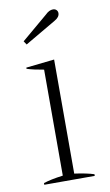

<svg xmlns="http://www.w3.org/2000/svg" viewBox="-82 -751 454 794"><g transform="rotate(-10 144.5 -354.0)"><path d="M57 -599 167 -692Q183 -708 199 -708Q208 -708 213.5 -702.5Q219 -697 219 -689Q219 -672 197 -660L67 -584ZM38 -7Q67 -17 120 -24V-469Q77 -476 49 -485V-490L168 -503V-24Q219 -17 250 -7V0H38Z"/></g></svg>

Font: Trirong ExtraLight
Style: Regular
Weight: 275
Designer: Katatrad Team
Foundry: CadsonDemak
Version: Version 1.001